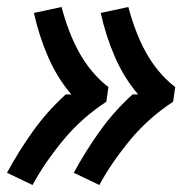

<svg xmlns="http://www.w3.org/2000/svg" viewBox="-28 -610 548 549"><path d="M256 -81 183 -116Q216 -177 257 -234.5Q298 -292 351 -340H367Q326 -388 300 -448.5Q274 -509 260 -573L339 -590Q348 -556 360 -524Q372 -492 388 -462.5Q404 -433 425.5 -407Q447 -381 473 -361L467 -319Q433 -297 402.5 -270Q372 -243 346.5 -212.5Q321 -182 298 -149Q275 -116 256 -81ZM65 -81 -8 -116Q25 -177 66 -234.5Q107 -292 160 -340H176Q135 -388 109 -448.5Q83 -509 69 -573L148 -590Q157 -556 169 -524Q181 -492 197 -462.5Q213 -433 234.5 -407Q256 -381 282 -361L276 -319Q242 -297 211.5 -270Q181 -243 155.5 -212.5Q130 -182 107 -149Q84 -116 65 -81Z"/></svg>

Font: Iosevka Term Curly
Style: Bold Italic
Weight: 700
Italic angle: -9°
Designer: Belleve Invis
Foundry: Belleve Invis
Version: Version 32.3.0